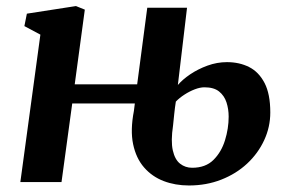

<svg xmlns="http://www.w3.org/2000/svg" viewBox="-20 -586 928 618"><path d="M588 11Q544 11 506.8 -3.2Q469.5 -17.5 443.8 -47Q418 -76.5 408.5 -121.8Q399 -167 411 -229L414 -253H212.5L178 0H45.5L110 -474.5L58.5 -502L66.5 -542L224.5 -566.5L253 -555L220.5 -314.5H421.5L454 -561H582L552.5 -312.5Q567.5 -330 592.2 -346.8Q617 -363.5 647.8 -374.8Q678.5 -386 710.5 -386Q750.5 -386 781.8 -370.2Q813 -354.5 831.5 -319Q850 -283.5 850 -224Q850 -177 830.2 -134.5Q810.5 -92 775.2 -59.2Q740 -26.5 692.2 -7.8Q644.5 11 588 11ZM598.5 -46Q641.5 -46 667 -71.2Q692.5 -96.5 704.2 -134.5Q716 -172.5 716 -210.5Q716 -235 709 -256.5Q702 -278 685.2 -291.5Q668.5 -305 638 -305Q624 -305 607 -298.5Q590 -292 573.8 -281.5Q557.5 -271 546 -259Q543 -240 541 -220.8Q539 -201.5 537 -182Q529.5 -132 536.2 -102Q543 -72 559.8 -59Q576.5 -46 598.5 -46Z"/></svg>

Font: Merriweather 20pt
Style: Bold Italic
Weight: 700
Italic angle: -7.8°
Version: Version 2.101